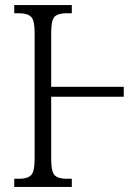

<svg xmlns="http://www.w3.org/2000/svg" viewBox="-20 -734 551 754"><path d="M36 0V-32H56Q88 -32 102 -46Q116 -60 116 -110V-605Q116 -655 101.5 -668.5Q87 -682 54 -682H36V-714H262V-682H241Q208 -682 194.5 -668.5Q181 -655 181 -604V-393H466V-354H181V-110Q181 -60 194.5 -46Q208 -32 241 -32H262V0Z"/></svg>

Font: Noto Serif Condensed Light
Style: Regular
Weight: 300
Width: 3
Designer: Monotype Design Team
Foundry: Monotype Imaging Inc.
Version: Version 2.013